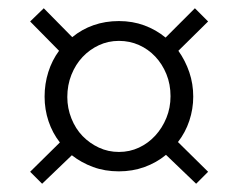

<svg xmlns="http://www.w3.org/2000/svg" viewBox="-20 -570 576 465"><path d="M155 -480Q178 -499 206.5 -509Q235 -519 268 -519Q301 -519 329.5 -508.5Q358 -498 381 -479L452 -550L484 -518L412 -447Q429 -423 438.5 -395Q448 -367 448 -336Q448 -306 438.5 -277.5Q429 -249 411 -226L484 -154L455 -125L382 -195Q359 -176 330 -165.5Q301 -155 268 -155Q234 -155 205.5 -165.5Q177 -176 154 -194L82 -125L53 -154L125 -225Q107 -248 97.5 -276.5Q88 -305 88 -336Q88 -367 97 -395.5Q106 -424 123 -447L53 -518L86 -550ZM143 -335Q143 -308 153 -283Q163 -258 180 -240.5Q197 -223 219.5 -212.5Q242 -202 268 -202Q294 -202 316.5 -212.5Q339 -223 356 -241.5Q373 -260 383 -284.5Q393 -309 393 -337Q393 -366 383 -390.5Q373 -415 356 -433Q339 -451 316.5 -461Q294 -471 268 -471Q242 -471 219.5 -460.5Q197 -450 180 -432Q163 -414 153 -389Q143 -364 143 -335Z"/></svg>

Font: Rising Sun Light
Style: Regular
Weight: 300
Designer: Matt McInerney, Pablo Impallari, Rodrigo Fuenzalida (Raleway font), Stephen Hutchings (Greek), Cristiano Sobral (main ch
Foundry: The Rising Sun Project Authors
Version: Version 4.327; ttfautohint (v1.8.4.7-5d5b-dirty)